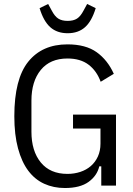

<svg xmlns="http://www.w3.org/2000/svg" viewBox="-20 -933 667 965"><path d="M489 -97H479Q468 -50 425.5 -19Q383 12 306 12Q249 12 202 -9.5Q155 -31 122 -75Q89 -119 70.5 -187.5Q52 -256 52 -349Q52 -536 122 -623Q192 -710 319 -710Q411 -710 466 -670.5Q521 -631 552 -562L486 -522Q466 -577 425 -608Q384 -639 319 -639Q232 -639 185 -581.5Q138 -524 138 -427V-271Q138 -174 185 -116.5Q232 -59 319 -59Q353 -59 383.5 -69Q414 -79 436.5 -98.5Q459 -118 472 -146.5Q485 -175 485 -211V-287H347V-357H563V0H489ZM320 -766Q267 -766 233 -796Q199 -826 179 -892L222 -913L240 -880Q255 -851 273 -839.5Q291 -828 320 -828Q349 -828 367 -839.5Q385 -851 400 -880L418 -913L461 -892Q441 -826 407 -796Q373 -766 320 -766Z"/></svg>

Font: IBM Plex Sans Cond
Style: Regular
Weight: 400
Width: 3
Designer: Mike Abbink, Paul van der Laan, Pieter van Rosmalen
Foundry: Bold Monday
Version: Version 1.3